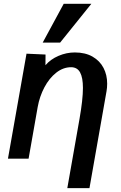

<svg xmlns="http://www.w3.org/2000/svg" viewBox="-20 -838 640 1014"><path d="M418 -373.5Q418 -428 403 -455.5Q388 -483 355.5 -483Q313.5 -483 276.8 -454Q240 -425 214.5 -376.8Q189 -328.5 179 -272.5L131 0H22L49.5 -155.5L70 -271.5L120 -554.5L220.5 -550L220 -493.5Q247 -525 289 -543Q331 -561 375 -561Q430.5 -561 469 -538.8Q507.5 -516.5 526.8 -479.2Q546 -442 546 -396Q546 -374.5 542.5 -355.5L452.5 155.5H335.5L400 -210.5Q418 -313 418 -373.5ZM205.5 -613 316.5 -818H462.5L297.5 -613Z"/></svg>

Font: JuliaMono
Style: Bold Italic
Weight: 700
Italic angle: -9°
Monospace: yes
Designer: cormullion
Foundry: corm
Version: Version 0.057; ttfautohint (v1.8.4)